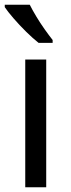

<svg xmlns="http://www.w3.org/2000/svg" viewBox="-21 -786 299 806"><path d="M173 0H85V-536H173ZM104 -766Q115 -744 131.5 -716.5Q148 -689 166.5 -663Q185 -637 200 -618V-606H141Q118 -624 89 -652.5Q60 -681 35.5 -709.5Q11 -738 -1 -756V-766Z"/></svg>

Font: Noto Sans Rejang
Style: Regular
Weight: 400
Designer: Monotype Design Team
Foundry: Monotype Imaging Inc.
Version: Version 2.001; ttfautohint (v1.8.4.7-5d5b)